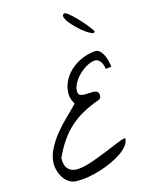

<svg xmlns="http://www.w3.org/2000/svg" viewBox="-168 -1006 846 1093"><g transform="rotate(-20 255.0 -459.5)"><path d="M11.7 -127.9Q14.6 -174.8 40 -216.3Q65.4 -257.8 100.1 -293.9Q134.8 -330.1 173.3 -360.8Q211.9 -391.6 241.2 -418Q241.2 -423.8 235.8 -433.6Q230.5 -443.4 227.5 -467.8Q227.5 -510.7 247.1 -546.4Q266.6 -582 298.3 -606.9Q330.1 -631.8 369.6 -645.5Q409.2 -659.2 450.2 -659.2Q467.8 -659.2 479.5 -646Q491.2 -632.8 498 -614.3Q504.9 -595.7 507.3 -576.2Q509.8 -556.6 509.8 -543.9H475.6Q475.6 -554.7 473.1 -566.4Q470.7 -578.1 465.3 -587.4Q460 -596.7 451.7 -603Q443.4 -609.4 430.7 -609.4Q408.2 -609.4 381.8 -597.2Q355.5 -585 332.5 -565.9Q309.6 -546.9 293.9 -522.5Q278.3 -498 278.3 -473.6Q278.3 -460.9 286.6 -455.6Q294.9 -450.2 308.1 -448.2Q321.3 -446.3 335.9 -446.3Q350.6 -446.3 363.8 -444.8Q377 -443.4 385.3 -437.5Q393.6 -431.6 393.6 -418.9Q393.6 -411.1 391.6 -403.8Q389.6 -396.5 379.9 -391.6Q323.2 -377 277.8 -356.9Q232.4 -336.9 195.3 -309.1Q158.2 -281.2 126.5 -243.2Q94.7 -205.1 64.5 -152.3Q64.5 -150.4 64 -142.6Q63.5 -134.8 63.5 -132.8Q63.5 -97.7 83.5 -79.6Q103.5 -61.5 136.7 -61.5Q173.8 -61.5 220.2 -73.2Q266.6 -85 310.5 -98.6Q354.5 -112.3 391.1 -124Q427.7 -135.7 445.3 -135.7Q444.3 -114.3 426.8 -94.7Q409.2 -75.2 380.9 -59.1Q352.5 -43 316.9 -30.3Q281.2 -17.6 244.6 -9.8Q208 -2 173.3 1Q138.7 3.9 112.3 1Q86.9 1 67.9 -10.7Q48.8 -22.5 36.6 -41Q24.4 -59.6 18.1 -82.5Q11.7 -105.5 11.7 -127.9ZM366.2 -920.9Q379.9 -913.1 399.4 -892.1Q418.9 -871.1 437.5 -846.7Q456.1 -822.3 470.7 -799.8Q485.4 -777.3 489.3 -766.6Q487.3 -754.9 472.2 -761.7Q457 -768.6 437.5 -785.6Q418 -802.7 397.9 -825.7Q377.9 -848.6 364.7 -869.6Q351.6 -890.6 350.1 -905.3Q348.6 -919.9 366.2 -920.9Z"/></g></svg>

Font: La Belle Aurore
Style: Regular
Weight: 400
Version: Version 1.001 2001